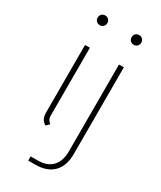

<svg xmlns="http://www.w3.org/2000/svg" viewBox="-219 -735 862 1029"><g transform="rotate(30 212.0 -221.0)"><path d="M82 -631Q82 -644 90.5 -652.5Q99 -661 112 -661Q125 -661 133.5 -652.5Q142 -644 142 -631Q142 -618 133.5 -609.5Q125 -601 112 -601Q99 -601 90.5 -609.5Q82 -618 82 -631ZM97 -56V-470H127V-50Q127 -37 131 -28.5Q135 -20 148 -8L129 10Q111 -1 104 -15.5Q97 -30 97 -56ZM292 -631Q292 -644 300.5 -652.5Q309 -661 322 -661Q335 -661 343.5 -652.5Q352 -644 352 -631Q352 -618 343.5 -609.5Q335 -601 322 -601Q309 -601 300.5 -609.5Q292 -618 292 -631ZM143 193H187Q245 193 276 160.5Q307 128 307 67V-470H337V67Q337 140 298 179.5Q259 219 187 219H143Z"/></g></svg>

Font: KoHo ExtraLight
Style: Regular
Weight: 275
Version: Version 1.000; ttfautohint (v1.6)